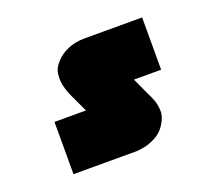

<svg xmlns="http://www.w3.org/2000/svg" viewBox="-68 -675 566 504"><g transform="rotate(-20 215.0 -423.5)"><path d="M60 -261V-407H148L126 -454Q126 -454 121.5 -464Q117 -474 113.5 -489Q110 -504 112 -521.5Q114 -539 129 -554Q140 -567 161 -576.5Q182 -586 210 -586H370V-440H294L316 -392Q320 -385 325.5 -371Q331 -357 331.5 -339.5Q332 -322 319 -302Q308 -285 291 -276Q274 -267 258.5 -264Q243 -261 237 -261Z"/></g></svg>

Font: Mada
Style: Bold
Weight: 700
Designer: Khaled Hosny
Version: Version 1.5